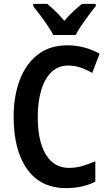

<svg xmlns="http://www.w3.org/2000/svg" viewBox="-20 -957 559 987"><path d="M331 -620Q279 -620 244 -586Q209 -552 191.5 -492Q174 -432 174 -356Q174 -232 215.5 -163Q257 -94 335 -94Q371 -94 404 -104Q437 -114 470 -128V-23Q404 10 320 10Q189 10 119.5 -87.5Q50 -185 50 -357Q50 -462 81.5 -545.5Q113 -629 174.5 -676.5Q236 -724 326 -724Q415 -724 492 -681L454 -582Q425 -599 394.5 -609.5Q364 -620 331 -620ZM254 -777Q243 -798 225 -825Q207 -852 187 -878.5Q167 -905 151 -925V-937H223Q265 -903 311 -850Q335 -878 356.5 -898Q378 -918 401 -937H472V-925Q456 -906 436.5 -879.5Q417 -853 398.5 -826Q380 -799 369 -777Z"/></svg>

Font: Noto Sans Condensed SemiBold
Style: Regular
Weight: 600
Width: 3
Designer: Monotype Design Team
Foundry: Monotype Imaging Inc.
Version: Version 2.013; ttfautohint (v1.8.4.7-5d5b)